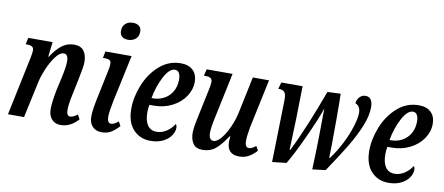

<svg xmlns="http://www.w3.org/2000/svg" viewBox="-68 -1029 3025 1307"><g transform="rotate(10 1444.5 -375.5)"><path d="M310 -86Q310 -134 327 -220L345 -300Q364 -386 364 -422Q364 -474 333 -474Q306 -474 277 -435.5Q248 -397 225 -342Q202 -287 193 -241L141 0H30L114 -401Q122 -441 122 -456Q122 -475 111 -482.5Q100 -490 78 -490H66L76 -536H244L232 -433H235Q273 -491 309.5 -518Q346 -545 392 -545Q439 -545 460 -516Q481 -487 481 -440Q481 -409 467 -345L462 -319L439 -208Q424 -138 424 -100Q424 -58 449 -58Q471 -58 499 -81L516 -50Q462 10 395 10Q355 10 332.5 -16Q310 -42 310 -86Z M689 -692Q689 -726 709.5 -743.5Q730 -761 761 -761Q786 -761 802.5 -748.5Q819 -736 819 -710Q819 -675 797.5 -658Q776 -641 746 -641Q720 -641 704.5 -654Q689 -667 689 -692ZM591 -83Q591 -134 616 -245L649 -403Q657 -440 657 -456Q657 -476 646.5 -483Q636 -490 614 -490H600L609 -536H790L721 -214Q705 -136 705 -102Q705 -81 712 -69.5Q719 -58 731 -58Q743 -58 754.5 -64Q766 -70 782 -83L798 -53Q771 -24 744.5 -7Q718 10 679 10Q637 10 614 -15.5Q591 -41 591 -83Z M850 -184Q850 -263 884 -348Q918 -433 982 -489.5Q1046 -546 1130 -546Q1184 -546 1214 -517Q1244 -488 1244 -437Q1244 -383 1211.5 -335Q1179 -287 1122 -258.5Q1065 -230 997 -230H967Q962 -207 962 -177Q962 -120 983.5 -89Q1005 -58 1046 -58Q1083 -58 1115 -79.5Q1147 -101 1166 -132Q1175 -126 1175 -107Q1175 -81 1157 -54Q1139 -27 1103 -8.5Q1067 10 1016 10Q943 10 896.5 -40Q850 -90 850 -184ZM982 -278Q1025 -278 1060.5 -297.5Q1096 -317 1116 -352.5Q1136 -388 1136 -434Q1136 -464 1126 -480Q1116 -496 1098 -496Q1059 -496 1023.5 -428.5Q988 -361 973 -278Z M1544 -78Q1544 -90 1547 -114H1542Q1500 -50 1463.5 -20.5Q1427 9 1375 9Q1330 9 1310 -20Q1290 -49 1290 -95Q1290 -131 1308 -212L1345 -388Q1356 -438 1356 -456Q1356 -474 1345 -482Q1334 -490 1310 -490H1298L1309 -536H1488L1425 -237Q1406 -153 1406 -115Q1406 -92 1414 -78Q1422 -64 1439 -64Q1463 -64 1491 -97.5Q1519 -131 1542 -183Q1565 -235 1576 -288L1628 -536H1740L1669 -201Q1657 -137 1657 -102Q1657 -81 1664 -69.5Q1671 -58 1683 -58Q1695 -58 1706.5 -63.5Q1718 -69 1732 -81L1749 -51Q1725 -24 1696 -7Q1667 10 1629 10Q1544 10 1544 -78Z M2144 -413Q2121 -342 2057.5 -204Q1994 -66 1955 -3L1857 8L1867 -419Q1868 -461 1856 -475.5Q1844 -490 1818 -490H1812L1825 -536H1972Q1969 -303 1960 -95H1965Q2005 -174 2053.5 -291Q2102 -408 2145 -527L2236 -531Q2238 -491 2238 -355Q2238 -162 2235 -88H2240Q2282 -144 2314.5 -209Q2347 -274 2364.5 -331.5Q2382 -389 2382 -423Q2382 -448 2372 -464Q2362 -480 2346 -484Q2349 -512 2366 -529Q2383 -546 2406 -546Q2456 -546 2456 -475Q2456 -416 2426 -343Q2396 -270 2349 -192Q2302 -114 2226 -1L2135 10Q2139 -77 2141.5 -204Q2144 -331 2144 -413Z M2495 -184Q2495 -263 2529 -348Q2563 -433 2627 -489.5Q2691 -546 2775 -546Q2829 -546 2859 -517Q2889 -488 2889 -437Q2889 -383 2856.5 -335Q2824 -287 2767 -258.5Q2710 -230 2642 -230H2612Q2607 -207 2607 -177Q2607 -120 2628.5 -89Q2650 -58 2691 -58Q2728 -58 2760 -79.5Q2792 -101 2811 -132Q2820 -126 2820 -107Q2820 -81 2802 -54Q2784 -27 2748 -8.5Q2712 10 2661 10Q2588 10 2541.5 -40Q2495 -90 2495 -184ZM2627 -278Q2670 -278 2705.5 -297.5Q2741 -317 2761 -352.5Q2781 -388 2781 -434Q2781 -464 2771 -480Q2761 -496 2743 -496Q2704 -496 2668.5 -428.5Q2633 -361 2618 -278Z"/></g></svg>

Font: Noto Serif CondSemiBold
Style: Italic
Weight: 600
Width: 3
Italic angle: -12°
Designer: Monotype Design Team
Foundry: Monotype Imaging Inc.
Version: Version 1.001